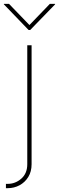

<svg xmlns="http://www.w3.org/2000/svg" viewBox="-48 -777 307 1001"><path d="M94.2 -541H116.7V79.1Q116.7 117.7 99.4 145.8Q82 173.8 53.7 189Q25.4 204.1 -8.3 204.1H-17.1V181.6H-8.3Q32.2 181.6 63.2 154.3Q94.2 127 94.2 79.1ZM-1 -756.8 105.5 -646.5 211.9 -756.8H239.3V-754.4L109.4 -620.6H101.1L-27.8 -754.4V-756.8Z"/></svg>

Font: Inter 17pt Thin
Style: Regular
Weight: 250
Version: Version 4.001;git-66647c0bb